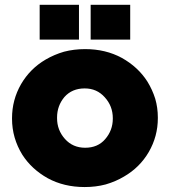

<svg xmlns="http://www.w3.org/2000/svg" viewBox="-20 -754 696 787"><path d="M351.6 -591.8Q392.6 -591.8 513.7 -591.8Q513.7 -627.9 513.7 -734.4Q473.6 -734.4 351.6 -734.4Q351.6 -698.2 351.6 -591.8ZM142.6 -591.8Q183.6 -591.8 303.7 -591.8Q303.7 -627.9 303.7 -734.4Q263.7 -734.4 142.6 -734.4Q142.6 -698.2 142.6 -591.8ZM327.1 12.7Q373 12.7 413.1 2Q454.1 -9.8 488.3 -30.3Q552.7 -67.4 589.8 -130.9Q627 -195.3 627 -269.5Q627 -270.5 627 -272.5Q627 -312.5 616.2 -349.6Q604.5 -386.7 584 -419.9Q545.9 -479.5 479.5 -516.6Q413.1 -552.7 329.1 -552.7Q283.2 -552.7 242.2 -542Q202.1 -530.3 167 -509.8Q103.5 -472.7 66.4 -409.2Q29.3 -344.7 29.3 -269.5Q29.3 -269.5 29.3 -267.6Q29.3 -227.5 40 -190.4Q50.8 -153.3 71.3 -120.1Q109.4 -60.5 175.8 -23.4Q242.2 12.7 327.1 12.7ZM329.1 -148.4Q278.3 -148.4 246.1 -184.6Q213.9 -220.7 213.9 -269.5Q213.9 -270.5 213.9 -272.5Q213.9 -320.3 244.1 -356.4Q275.4 -391.6 327.1 -391.6Q377 -391.6 409.2 -355.5Q442.4 -319.3 442.4 -269.5Q442.4 -269.5 442.4 -267.6Q442.4 -219.7 411.1 -183.6Q380.9 -148.4 329.1 -148.4Z"/></svg>

Font: Big-Shock
Style: Black
Weight: 400